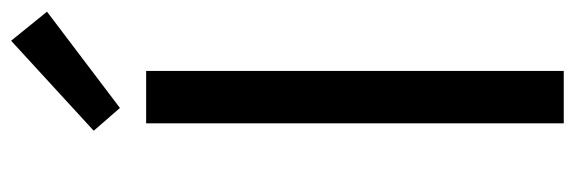

<svg xmlns="http://www.w3.org/2000/svg" viewBox="-356 -654 1010 337"><g transform="rotate(-90 148.5 -485.0)"><path d="M101 0V-733H193V0ZM128 -779 88 -825 246 -970 297 -907Z"/></g></svg>

Font: Noto Sans KR Thin
Style: Regular
Weight: 400
Version: Version 2.004-H2;hotconv 1.0.118;makeotfexe 2.5.65603